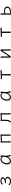

<svg xmlns="http://www.w3.org/2000/svg" viewBox="4233 -4754 534 9040"><g transform="rotate(-90 4500.0 -234.0)"><path d="M399 -257Q399 -268 405 -268Q530 -273 572.5 -302Q615 -331 615 -368Q615 -400 584.5 -416.5Q554 -433 502 -433Q467 -433 432.5 -419.5Q398 -406 374 -383Q365 -374 357 -374Q349 -374 339.5 -387.5Q330 -401 330 -411Q330 -422 355.5 -439Q381 -456 422 -468.5Q463 -481 501 -481Q582 -481 628.5 -450.5Q675 -420 675 -373Q675 -335 648 -304Q621 -273 560 -257Q628 -246 661.5 -216Q695 -186 695 -137Q695 -95 670 -61Q645 -27 597.5 -7Q550 13 484 13Q442 13 399.5 2.5Q357 -8 331 -24.5Q305 -41 305 -56Q305 -71 313.5 -84Q322 -97 330 -97Q335 -97 338 -93Q360 -66 397 -51Q434 -36 484 -36Q529 -36 563 -50Q597 -64 616 -87Q635 -110 635 -136Q635 -177 599.5 -202Q564 -227 502 -227Q488 -227 425 -218H423Q414 -218 406.5 -230.5Q399 -243 399 -257Z M1690 -193Q1690 -88 1726 -33Q1727 -30 1727 -29Q1727 -19 1714.5 -5.5Q1702 8 1688 8Q1671 8 1657 -31Q1643 -70 1638 -135Q1594 -53 1543.5 -20Q1493 13 1436 13Q1364 13 1322 -35.5Q1280 -84 1280 -175Q1280 -256 1315 -327Q1350 -398 1406.5 -439.5Q1463 -481 1522 -481Q1596 -481 1637 -399V-475Q1637 -480 1653 -480Q1671 -480 1687 -473.5Q1703 -467 1703 -459V-457Q1697 -419 1693.5 -331.5Q1690 -244 1690 -193ZM1435 -37Q1485 -37 1529.5 -70Q1574 -103 1602.5 -160.5Q1631 -218 1634 -291Q1635 -301 1635 -335L1636 -392Q1620 -376 1614 -376Q1613 -376 1611 -378Q1595 -406 1571 -419.5Q1547 -433 1522 -433Q1479 -433 1436 -399Q1393 -365 1365.5 -307Q1338 -249 1338 -180Q1338 -106 1363.5 -71.5Q1389 -37 1435 -37Z M2367 -412V-106L2368 -68L2370 0Q2370 5 2356 5Q2339 5 2324 -2Q2309 -9 2309 -18L2311 -106V-386Q2311 -398 2308 -443L2307 -465Q2307 -472 2308 -474Q2310 -476 2316 -476Q2326 -476 2343 -471Q2360 -466 2367 -463L2582 -470Q2606 -471 2624 -476Q2642 -481 2655 -481Q2667 -481 2681.5 -466.5Q2696 -452 2696 -442Q2696 -437 2691 -423.5Q2686 -410 2686 -402V-107L2687 -69L2689 -1Q2689 4 2675 4Q2658 4 2643 -3Q2628 -10 2628 -19L2630 -107V-422Z M3384 -413V-291Q3384 -181 3367.5 -113.5Q3351 -46 3309 4Q3307 7 3298 7Q3283 7 3269 -1.5Q3255 -10 3255 -19Q3255 -21 3259 -27Q3302 -74 3315 -130.5Q3328 -187 3328 -281V-387Q3328 -418 3324 -449L3322 -469Q3322 -473 3323 -475Q3325 -477 3331 -477Q3342 -477 3359 -472Q3376 -467 3384 -464L3587 -470Q3611 -471 3636 -477Q3654 -481 3657 -481Q3670 -481 3684.5 -467.5Q3699 -454 3699 -442Q3699 -438 3693.5 -425Q3688 -412 3688 -402V-107L3689 -69L3691 -1Q3691 4 3677 4Q3660 4 3644.5 -3Q3629 -10 3629 -19L3631 -107V-422Z M4690 -193Q4690 -88 4726 -33Q4727 -30 4727 -29Q4727 -19 4714.5 -5.5Q4702 8 4688 8Q4671 8 4657 -31Q4643 -70 4638 -135Q4594 -53 4543.5 -20Q4493 13 4436 13Q4364 13 4322 -35.5Q4280 -84 4280 -175Q4280 -256 4315 -327Q4350 -398 4406.5 -439.5Q4463 -481 4522 -481Q4596 -481 4637 -399V-475Q4637 -480 4653 -480Q4671 -480 4687 -473.5Q4703 -467 4703 -459V-457Q4697 -419 4693.5 -331.5Q4690 -244 4690 -193ZM4435 -37Q4485 -37 4529.5 -70Q4574 -103 4602.5 -160.5Q4631 -218 4634 -291Q4635 -301 4635 -335L4636 -392Q4620 -376 4614 -376Q4613 -376 4611 -378Q4595 -406 4571 -419.5Q4547 -433 4522 -433Q4479 -433 4436 -399Q4393 -365 4365.5 -307Q4338 -249 4338 -180Q4338 -106 4363.5 -71.5Q4389 -37 4435 -37Z M5346 -407Q5325 -404 5313 -404Q5304 -404 5294 -420.5Q5284 -437 5284 -453Q5284 -465 5292 -465Q5300 -465 5318 -464Q5336 -463 5364 -463L5395 -464L5608 -474L5658 -478Q5680 -481 5691 -481Q5700 -481 5709.5 -464.5Q5719 -448 5719 -432Q5719 -420 5712 -420Q5699 -420 5689 -421L5626 -422H5609L5531 -418V-115L5532 -75L5534 0Q5534 5 5518 5Q5500 5 5483.5 -2Q5467 -9 5467 -18L5469 -115V-415L5396 -412Q5374 -411 5346 -407Z M6390 -28Q6385 -22 6378.5 -11.5Q6372 -1 6367 3.5Q6362 8 6356 8Q6338 8 6320.5 -5Q6303 -18 6303 -29V-31Q6306 -67 6306 -86V-364L6305 -413L6303 -471Q6303 -476 6317 -476Q6334 -476 6349 -469Q6364 -462 6364 -453Q6364 -432 6363 -417L6362 -364V-79Q6467 -216 6617 -454Q6619 -458 6623 -465Q6627 -472 6631 -475Q6635 -478 6641 -478Q6656 -478 6677 -468.5Q6698 -459 6698 -452Q6698 -446 6696 -435.5Q6694 -425 6694 -415V-106L6695 -68L6697 0Q6697 5 6683 5Q6666 5 6651 -2Q6636 -9 6636 -18L6638 -106V-394Q6498 -174 6390 -28Z M7346 -407Q7325 -404 7313 -404Q7304 -404 7294 -420.5Q7284 -437 7284 -453Q7284 -465 7292 -465Q7300 -465 7318 -464Q7336 -463 7364 -463L7395 -464L7608 -474L7658 -478Q7680 -481 7691 -481Q7700 -481 7709.5 -464.5Q7719 -448 7719 -432Q7719 -420 7712 -420Q7699 -420 7689 -421L7626 -422H7609L7531 -418V-115L7532 -75L7534 0Q7534 5 7518 5Q7500 5 7483.5 -2Q7467 -9 7467 -18L7469 -115V-415L7396 -412Q7374 -411 7346 -407Z M8330 -419 8328 -472Q8328 -477 8342 -477Q8359 -477 8374.5 -470Q8390 -463 8390 -454Q8390 -435 8389 -422L8388 -375V-302Q8449 -306 8532 -306Q8586 -306 8626.5 -287.5Q8667 -269 8688.5 -236Q8710 -203 8710 -163Q8710 -99 8667 -53Q8624 -7 8558 4Q8516 11 8445 11L8395 10Q8337 6 8317.5 0.5Q8298 -5 8298 -12Q8298 -17 8303 -20.5Q8308 -24 8317 -24H8331V-375ZM8419 -29Q8516 -29 8583.5 -55.5Q8651 -82 8651 -161Q8651 -215 8612 -238Q8573 -261 8522 -261Q8446 -261 8388 -256V-30Z"/></g></svg>

Font: JyunsaiKaai Light
Style: Regular
Weight: 300
Designer: Fontworks Inc.
Version: Version 0.030;April 7, 2024;FontCreator 14.0.0.2901 64-bit